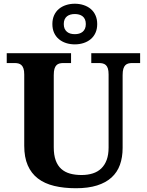

<svg xmlns="http://www.w3.org/2000/svg" viewBox="-20 -999 787 1029"><path d="M731 -661.1H688Q677.7 -661.1 668.5 -658.9Q659.2 -656.7 652.1 -649.9Q645 -643.1 641.1 -630.4Q637.2 -617.7 637.2 -596.2V-206.1Q637.2 -155.8 622.8 -115.7Q608.4 -75.7 577.9 -47.9Q547.4 -20 500 -5.1Q452.6 9.8 387.2 9.8Q321.8 9.8 270.3 -2.7Q218.8 -15.1 183.1 -42.5Q147.5 -69.8 128.7 -113Q109.9 -156.2 109.9 -217.8V-600.1Q109.9 -620.1 105.7 -632.1Q101.6 -644 94.5 -650.4Q87.4 -656.7 78.4 -658.9Q69.3 -661.1 59.1 -661.1H16.1V-713.9H360.8V-661.1H318.8Q308.6 -661.1 299.3 -658.9Q290 -656.7 283 -649.9Q275.9 -643.1 272 -630.4Q268.1 -617.7 268.1 -596.2V-210Q268.1 -168 278.6 -139.4Q289.1 -110.8 308.6 -93.5Q328.1 -76.2 355.5 -68.6Q382.8 -61 417 -61Q450.2 -61 477.1 -69.6Q503.9 -78.1 522.7 -96.2Q541.5 -114.3 551.8 -142.1Q562 -169.9 562 -208V-600.1Q562 -620.1 558.1 -632.1Q554.2 -644 547.1 -650.4Q540 -656.7 530.8 -658.9Q521.5 -661.1 511.2 -661.1H469.2V-713.9H731ZM501 -870.1Q501 -843.3 491.7 -823Q482.4 -802.7 466.1 -789.1Q449.7 -775.4 427.7 -768.3Q405.8 -761.2 380.9 -761.2Q356 -761.2 334 -768.3Q312 -775.4 295.7 -789.1Q279.3 -802.7 270 -823Q260.7 -843.3 260.7 -870.1Q260.7 -896.5 270 -917Q279.3 -937.5 295.7 -951.2Q312 -964.8 334 -971.9Q356 -979 380.9 -979Q405.8 -979 427.7 -971.9Q449.7 -964.8 466.1 -951.2Q482.4 -937.5 491.7 -917Q501 -896.5 501 -870.1ZM439.9 -870.1Q439.9 -884.8 435.3 -895Q430.7 -905.3 422.6 -911.6Q414.6 -918 403.8 -920.9Q393.1 -923.8 380.9 -923.8Q368.7 -923.8 357.9 -920.9Q347.2 -918 339.1 -911.6Q331.1 -905.3 326.4 -895Q321.8 -884.8 321.8 -870.1Q321.8 -855.5 326.4 -845.2Q331.1 -835 339.1 -828.4Q347.2 -821.8 357.9 -818.8Q368.7 -815.9 380.9 -815.9Q393.1 -815.9 403.8 -818.8Q414.6 -821.8 422.6 -828.4Q430.7 -835 435.3 -845.2Q439.9 -855.5 439.9 -870.1Z"/></svg>

Font: Droid Serif
Style: Bold
Weight: 700
Designer: Monotype Design team
Foundry: Monotype Imaging Inc.
Version: Version 1.03